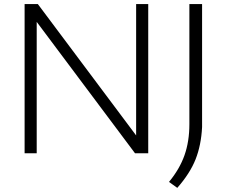

<svg xmlns="http://www.w3.org/2000/svg" viewBox="-20 -760 1124 952"><path d="M655 -740H715V0H649.5L162 -651.5V0H102V-740H167.5L655 -88.5ZM818 142Q870.5 78.5 894.8 9.8Q919 -59 919 -144V-740H982V-130Q977.5 -40.5 949.8 29.8Q922 100 859 171.5Z"/></svg>

Font: Encode Sans Expanded Light
Style: Regular
Weight: 300
Width: 7
Designer: Multiple Designers
Foundry: Impallari Type
Version: Version 2.000